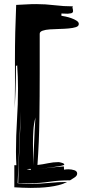

<svg xmlns="http://www.w3.org/2000/svg" viewBox="-20 -828 415 938"><path d="M280 -751Q287 -750 301 -747Q315 -744 329 -739Q343 -734 354 -727Q365 -720 365 -711Q365 -700 351 -695.5Q337 -691 315.5 -689Q294 -687 269.5 -686.5Q245 -686 223.5 -684.5Q202 -683 188 -678Q174 -673 174 -663V-470Q174 -358 172.5 -246.5Q171 -135 163 -22Q189 -25 214.5 -30.5Q240 -36 266 -36Q271 -36 282.5 -32.5Q294 -29 294 -24Q294 -21 279 -18Q264 -15 243 -12Q222 -9 199 -6Q179 -4 165 -3Q196 -5 227 -9Q260 -13 292 -15L293 1Q303 -1 314 -1Q329 -1 343 3.5Q357 8 357 20Q357 31 343.5 39.5Q330 48 322 53H316Q268 53 221.5 60Q175 67 127 67H121L69 66Q71 -24 75 -113Q80 -198 80 -284Q78 -197 74 -113Q71 -24 66 67L100 69Q117 70 134 70Q178 70 221 65.5Q264 61 308 61Q289 71 266.5 76.5Q244 82 220.5 85Q197 88 173.5 89Q150 90 129 90Q109 90 89.5 89Q70 88 50 87V-21H60Q59 -38 58.5 -54Q58 -70 58 -87Q58 -165 63 -241.5Q68 -318 68 -396Q68 -425 67 -452.5Q66 -480 64 -509L60 -506L58 -508Q58 -448 56 -389Q54 -344 52 -298Q54 -418 53 -537Q53 -669 59 -804Q84 -805 108 -806.5Q132 -808 157 -808Q202 -808 246.5 -802.5Q291 -797 336 -797L334 -791Q335 -787 336 -782.5Q337 -778 337 -774Q337 -765 326.5 -763Q316 -761 311 -761L280 -762ZM142 -20Q145 -79 147 -137Q149 -195 153 -254Q145 -222 143 -190.5Q141 -159 141 -128Q141 -108 141.5 -87Q142 -66 142 -46ZM110 -2 131 3 129 -3ZM52 -272Q52 -285 52 -298Q52 -285 52 -272Z"/></svg>

Font: Finger Paint
Style: Regular
Weight: 400
Designer: Ralph du Carrois
Foundry: Ralph du Carrois
Version: Version 1.002